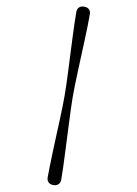

<svg xmlns="http://www.w3.org/2000/svg" viewBox="-136 -841 763 1069"><g transform="rotate(-15 246.0 -307.0)"><path d="M267.5 -297.5Q256 -272.5 241.5 -238.2Q227 -204 210.8 -164.8Q194.5 -125.5 177.5 -84.2Q160.5 -43 144 -3Q127.5 37 112.5 72.2Q97.5 107.5 85 134Q78 148.5 64.5 153.2Q51 158 35.5 150.5Q19 143 14 129.8Q9 116.5 15.5 102Q28.5 75 45.2 40.8Q62 6.5 81.8 -32Q101.5 -70.5 122 -110Q142.5 -149.5 162 -187.2Q181.5 -225 198 -258Q214.5 -291 226 -316.5Q237.5 -341.5 252 -375.5Q266.5 -409.5 282.8 -449Q299 -488.5 316 -529.8Q333 -571 349.5 -611Q366 -651 381.2 -686.2Q396.5 -721.5 409 -748.5Q416 -763 429.2 -767.5Q442.5 -772 458.5 -764.5Q475 -757 480 -743.8Q485 -730.5 478 -716Q466 -689.5 448.8 -655Q431.5 -620.5 411.8 -582Q392 -543.5 371.5 -504Q351 -464.5 331.5 -426.5Q312 -388.5 295.5 -355.5Q279 -322.5 267.5 -297.5Z"/></g></svg>

Font: Fraunces
Style: Regular
Weight: 400
Version: Version 1.000;[b76b70a41]